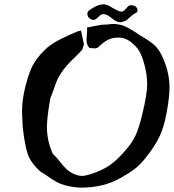

<svg xmlns="http://www.w3.org/2000/svg" viewBox="-20 -851 798 881"><path d="M459 -831.1Q466.8 -830.1 474.1 -827.1Q481.4 -824.2 489.7 -818.8Q498 -813.5 503.9 -810.5Q506.8 -809.6 517.6 -803.7Q528.3 -797.9 535.2 -797.9H539.1Q548.8 -798.8 559.6 -813Q570.3 -827.1 580.1 -827.1Q608.4 -827.1 611.3 -803.7Q611.3 -798.8 608.9 -795.9Q606.4 -793 600.1 -789.6Q593.8 -786.1 591.8 -785.2Q585.9 -781.2 577.6 -773.4Q569.3 -765.6 564 -761.2Q558.6 -756.8 550.3 -753.4Q542 -750 532.2 -749H531.2Q514.6 -749 492.7 -767.6Q470.7 -786.1 455.1 -786.1H453.1Q443.4 -786.1 431.2 -772.9Q418.9 -759.8 409.2 -759.8H406.2Q395.5 -761.7 388.2 -769.5Q380.9 -777.3 380.9 -788.1Q380.9 -792 382.3 -795.4Q383.8 -798.8 387.2 -801.8Q390.6 -804.7 392.6 -806.2Q394.5 -807.6 400.4 -811Q406.2 -814.5 407.2 -815.4Q433.6 -831.1 454.1 -831.1ZM334 -706.1Q336.9 -707 339.8 -708Q342.8 -709 345.7 -709.5Q348.6 -710 351.6 -710.9Q365.2 -650.4 365.2 -647.5Q365.2 -646.5 357.4 -623Q344.7 -608.4 323.2 -587.9Q301.8 -567.4 286.6 -550.3Q271.5 -533.2 257.8 -511.7Q246.1 -494.1 239.3 -476.6Q232.4 -459 225.1 -437.5Q217.8 -416 210.9 -400.4Q195.3 -311.5 195.3 -268.6Q195.3 -204.1 222.7 -144.5Q237.3 -131.8 253.9 -110.4Q270.5 -88.9 286.1 -74.2Q301.8 -59.6 324.2 -50.8Q340.8 -43.9 356.4 -43.9Q369.1 -43.9 392.6 -50.8Q446.3 -67.4 481.9 -91.8Q517.6 -116.2 556.6 -162.1Q588.9 -199.2 604 -233.9Q619.1 -268.6 632.8 -326.2Q655.3 -419.9 655.3 -464.8Q655.3 -506.8 642.6 -554.7Q632.8 -592.8 619.1 -616.2Q605.5 -639.6 578.1 -660.2Q552.7 -678.7 525.4 -678.7Q513.7 -678.7 507.8 -677.7Q486.3 -674.8 470.2 -665.5Q454.1 -656.2 442.4 -645Q430.7 -633.8 425.8 -630.9Q416 -628.9 414.1 -628.9Q410.2 -628.9 402.8 -629.9Q395.5 -630.9 390.6 -630.9Q377 -644.5 377 -668.9Q377 -675.8 378.4 -689.9Q379.9 -704.1 379.9 -711.9Q379.9 -720.7 378.9 -724.6Q386.7 -725.6 416 -731.9Q445.3 -738.3 463.9 -738.3H472.7Q488.3 -741.2 501 -741.2Q510.7 -741.2 521 -739.3Q531.2 -737.3 537.6 -735.8Q543.9 -734.4 554.7 -729.5Q565.4 -724.6 568.8 -722.7Q572.3 -720.7 585.4 -712.9Q598.6 -705.1 601.6 -703.1Q613.3 -694.3 644 -675.8Q674.8 -657.2 690.9 -641.6Q707 -626 719.7 -601.6Q757.8 -525.4 757.8 -450.2Q757.8 -404.3 743.2 -326.2Q731.4 -264.6 710.9 -222.2Q690.4 -179.7 648.4 -127Q623 -94.7 598.1 -75.7Q573.2 -56.6 531.2 -33.2Q454.1 9.8 353.5 9.8Q320.3 9.8 281.2 0Q258.8 -5.9 240.7 -15.6Q222.7 -25.4 201.2 -40.5Q179.7 -55.7 164.1 -64.5Q121.1 -104.5 107.4 -143.6Q93.8 -182.6 84 -269.5Q84 -277.3 82.5 -302.2Q81.1 -327.1 81.1 -339.8Q81.1 -392.6 95.7 -451.2Q109.4 -504.9 123 -536.1Q136.7 -567.4 166 -601.6Q176.8 -613.3 187 -623.5Q197.3 -633.8 210 -642.6Q222.7 -651.4 231 -656.7Q239.3 -662.1 255.4 -669.9Q271.5 -677.7 278.3 -681.2Q285.2 -684.6 305.7 -693.8Q326.2 -703.1 334 -706.1Z"/></svg>

Font: Essays1743
Style: Italic
Weight: 500
Italic angle: -10°
Designer: Based on the typeface in a 1743 English translation of the essays of Montaigne.  PostScript/TrueType font designed by Jo
Version: Version 002.100